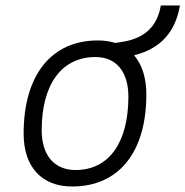

<svg xmlns="http://www.w3.org/2000/svg" viewBox="-20 -676 682 706"><path d="M245.1 9.8C416.5 9.8 518.1 -115.7 518.1 -328.6C518.1 -389.6 502.4 -438.5 473.1 -472.7C568.4 -496.6 624.5 -555.7 641.6 -655.8H571.3C558.1 -578.1 511.7 -535.6 432.1 -522.5L403.8 -518.1C384.8 -523.9 363.3 -527.3 339.8 -527.3C168.5 -527.3 66.9 -399.9 66.9 -184.1C66.9 -62.5 133.3 9.8 245.1 9.8ZM257.8 -50.8C179.2 -50.8 133.3 -105.5 133.3 -197.3C133.3 -366.2 207 -466.3 331.1 -466.3C407.7 -466.3 452.1 -412.1 452.1 -320.3C452.1 -150.9 379.9 -50.8 257.8 -50.8Z"/></svg>

Font: Cascadia Mono NF Light
Style: Italic
Weight: 300
Italic angle: -10°
Monospace: yes
Designer: Aaron Bell
Foundry: Saja Typeworks
Version: Version 2404.023